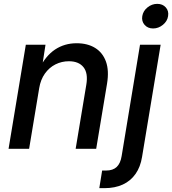

<svg xmlns="http://www.w3.org/2000/svg" viewBox="-20 -771 892 995"><path d="M183.1 -314 130.9 0H24.4L113.8 -539.1H215.8L195.3 -406.7L180.7 -410.2Q215.8 -481.4 265.1 -514.2Q314.5 -546.9 377 -546.9Q433.6 -546.9 472.9 -522.7Q512.2 -498.5 529.1 -451.9Q545.9 -405.3 534.7 -337.4L478.5 0H372.1L427.2 -331.5Q437.5 -391.6 412.8 -422.6Q388.2 -453.6 336.9 -453.6Q299.8 -453.6 267.3 -437.3Q234.9 -420.9 212.6 -389.6Q190.4 -358.4 183.1 -314ZM705.6 -539.1H812.5L716.3 41.5Q708 93.8 682.6 130.1Q657.2 166.5 616.5 185.3Q575.7 204.1 521 204.1H494.6L509.3 112.8H529.3Q565.4 112.8 585 94Q604.5 75.2 610.4 37.6ZM773.4 -623.5Q745.6 -623.5 729.2 -642.3Q712.9 -661.1 717.3 -687.5Q721.7 -714.4 744.4 -732.7Q767.1 -751 794.9 -751Q822.8 -751 839.1 -732.7Q855.5 -714.4 851.1 -687.5Q847.2 -661.1 824.2 -642.3Q801.3 -623.5 773.4 -623.5Z"/></svg>

Font: Inter 18pt Medium
Style: Italic
Weight: 500
Italic angle: -9.3988°
Designer: Rasmus Andersson
Foundry: rsms
Version: Version 4.001;git-66647c0bb